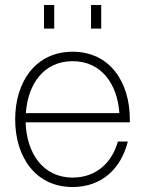

<svg xmlns="http://www.w3.org/2000/svg" viewBox="-20 -740 584 772"><path d="M272 12C390 12 467 -63 494 -171H454C430 -85 366 -26 272 -26C152 -26 87 -125 83 -248H502V-260C502 -411 421 -532 272 -532C123 -532 41 -411 41 -260C41 -109 123 12 272 12ZM84 -285C92 -402 156 -494 272 -494C388 -494 452 -402 460 -285ZM157 -625H198V-720H157ZM346 -625H387V-720H346Z"/></svg>

Font: Aspekta 150
Style: Regular
Weight: 150
Designer: Ivo Dolenc
Version: Version 2.000